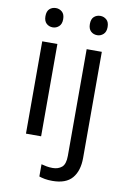

<svg xmlns="http://www.w3.org/2000/svg" viewBox="-104 -798 724 1098"><g transform="rotate(10 258.0 -248.5)"><path d="M130 -737Q150 -737 165.5 -723.5Q181 -710 181 -681Q181 -653 165.5 -639Q150 -625 130 -625Q108 -625 93 -639Q78 -653 78 -681Q78 -710 93 -723.5Q108 -737 130 -737ZM173 -536V0H85V-536ZM336 -681Q336 -710 351 -723.5Q366 -737 388 -737Q408 -737 423.5 -723.5Q439 -710 439 -681Q439 -653 423.5 -639Q408 -625 388 -625Q366 -625 351 -639Q336 -653 336 -681ZM280 240Q255 240 236 236.5Q217 233 203 228V157Q218 161 234 164Q250 167 269 167Q301 167 322 149.5Q343 132 343 83V-536H431V80Q431 155 395 197.5Q359 240 280 240Z"/></g></svg>

Font: Noto Sans Mandaic
Style: Regular
Weight: 400
Designer: Monotype Design Team
Foundry: Monotype Imaging Inc.
Version: Version 2.002; ttfautohint (v1.8.4.7-5d5b)